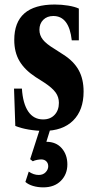

<svg xmlns="http://www.w3.org/2000/svg" viewBox="-20 -554 412 828"><path d="M168.5 10.5Q138 10.5 104 4.8Q70 -1 46 -11L40.5 -172H74.5Q78.5 -107.5 101.8 -73.2Q125 -39 166 -39Q197 -39 215.5 -58.8Q234 -78.5 234 -110.5Q234 -135.5 219.8 -155.2Q205.5 -175 171.5 -197.5L133 -222Q86 -253 63.8 -291Q41.5 -329 41.5 -381.5Q41.5 -534.5 216 -534.5Q246 -534.5 274.5 -529.8Q303 -525 320 -517V-380H289.5Q278 -485 210 -485Q183 -485 166.5 -468.5Q150 -452 150 -425.5Q150 -402 164.8 -383.2Q179.5 -364.5 216 -342.5L254 -318Q298.5 -289.5 319.5 -251.2Q340.5 -213 340.5 -159Q340.5 -79 295.5 -34.2Q250.5 10.5 168.5 10.5ZM166.5 254Q143 254 122.2 247.8Q101.5 241.5 89.5 230.5L104 186Q125 200.5 147 200.5Q165.5 200.5 176.8 188.8Q188 177 188 163Q188 150 179.8 141.8Q171.5 133.5 158 133.5Q150.5 133.5 139.8 135.5Q129 137.5 121.5 141.5L110 132.5L158 -16.5H203L180 57.5Q222 57.5 246.2 85.2Q270.5 113 270.5 155Q270.5 197.5 242.5 225.8Q214.5 254 166.5 254Z"/></svg>

Font: Libre Caslon Condensed
Style: Bold
Weight: 700
Designer: Pablo Impallari, Rodrigo Fuenzalida, Katja Schimmel, Ertekin Erdin
Foundry: Pablo Impallari, Rodrigo Fuenzalida
Version: Version 2.000; ttfautohint (v1.8.4.7-5d5b);gftools[0.9.33]